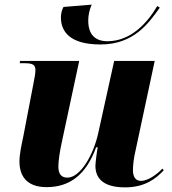

<svg xmlns="http://www.w3.org/2000/svg" viewBox="-20 -799 742 829"><path d="M414 -607C558 -607 622 -699 670 -766L659 -773C617 -701 545 -621 444 -621C391 -621 361 -650 361 -710C361 -733 366 -757 376 -779L254 -769C247 -755 243 -740 243 -724C243 -664 280 -607 414 -607ZM520 10C605 10 653 -27 687 -64L681 -71C657 -45 618 -18 589 -18C566 -18 554 -34 554 -65C554 -86 558 -119 565 -148L648 -536H473L405 -228C384 -129 326 -32 271 -32C244 -32 232 -49 232 -80C232 -104 238 -144 246 -181L322 -536H67L65 -526H87C125 -526 133 -517 133 -495C133 -484 130 -466 124 -436L81 -212C74 -178 64 -135 64 -102C64 -43 92 9 181 9C279 9 351 -42 395 -163H402C399 -151 392 -96 392 -83C392 -33 421 10 520 10Z"/></svg>

Font: Noto Serif Display ExtraBold
Style: Italic
Weight: 800
Italic angle: -12°
Designer: Monotype Design Team
Foundry: Monotype Imaging Inc.
Version: Version 2.009